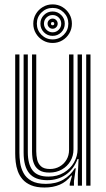

<svg xmlns="http://www.w3.org/2000/svg" viewBox="-20 -849 487 878"><path d="M184 8.5Q146.8 8.5 122.2 -1.8Q97.8 -12 83.1 -29.1Q68.5 -46.2 61.2 -66.8Q54 -87.2 51.8 -108.1Q49.5 -129 49.5 -147V-600H68.8V-150Q68.8 -129 72.2 -104.5Q75.8 -80 87.5 -58Q99.2 -36 123.6 -22.1Q148 -8.2 189.8 -8.2Q236 -8.2 269.1 -27.4Q302.2 -46.5 322 -79.5H326.5L318.2 -21V0H298.8V-8.2L309.5 -46H305.8Q283.5 -17.2 253 -4.4Q222.5 8.5 184 8.5ZM374.2 0V-600H393.8V0ZM205.8 -59.8Q178 -59.8 162 -69.4Q146 -79 138.4 -94Q130.8 -109 128.6 -125.6Q126.5 -142.2 126.5 -156.2V-600H145.8V-157.2Q145.8 -138.2 149.9 -119.6Q154 -101 167.4 -88.6Q180.8 -76.2 208.5 -76.2Q232.8 -76.2 252.5 -87.4Q272.2 -98.5 284 -118.2Q295.8 -138 295.8 -164V-600H316V-165.5Q316 -136.2 301.9 -112.1Q287.8 -88 262.9 -73.9Q238 -59.8 205.8 -59.8ZM195 -25Q139.5 -25.5 113.8 -56.6Q88 -87.8 88 -151V-600H107.2V-153.2Q107.2 -98.5 128.9 -70Q150.5 -41.5 201.2 -41.5Q242 -41.5 272 -59.5Q302 -77.5 318.4 -106.2Q334.8 -135 334.8 -166.8V-600H354.8V0H336V-51L339.2 -121.8H334.5Q317.2 -75 280.5 -49.9Q243.8 -24.8 195 -25ZM220.5 -652.5Q196.2 -652.5 176.1 -664.4Q156 -676.2 144.1 -696.4Q132.2 -716.5 132.2 -740.8Q132.2 -765.2 144.1 -785.2Q156 -805.2 176.1 -817.1Q196.2 -829 220.5 -829Q245 -829 265 -817.1Q285 -805.2 296.9 -785.2Q308.8 -765.2 308.8 -740.8Q308.8 -716.5 296.9 -696.4Q285 -676.2 265 -664.4Q245 -652.5 220.5 -652.5ZM220.5 -668.8Q250.5 -668.8 271.5 -689.9Q292.5 -711 292.5 -740.8Q292.5 -770.8 271.5 -791.8Q250.5 -812.8 220.5 -812.8Q190.8 -812.8 169.6 -791.8Q148.5 -770.8 148.5 -740.8Q148.5 -711 169.6 -689.9Q190.8 -668.8 220.5 -668.8ZM220.5 -685Q197.2 -685 181 -701.2Q164.8 -717.5 164.8 -740.8Q164.8 -764 181 -780.2Q197.2 -796.5 220.5 -796.5Q243.8 -796.5 260 -780.2Q276.2 -764 276.2 -740.8Q276.2 -717.5 260 -701.2Q243.8 -685 220.5 -685ZM220.5 -701.2Q237 -701.2 248.5 -712.9Q260 -724.5 260 -740.8Q260 -757.2 248.5 -768.8Q237 -780.2 220.5 -780.2Q204.2 -780.2 192.6 -768.8Q181 -757.2 181 -740.8Q181 -724.5 192.6 -712.9Q204.2 -701.2 220.5 -701.2ZM220.5 -717.5Q211 -717.5 204.2 -724.4Q197.5 -731.2 197.5 -741Q197.5 -750.5 204.2 -757.2Q211 -764 220.8 -764Q230.2 -764 237 -757.2Q243.8 -750.5 243.8 -740.8Q243.8 -731.2 237 -724.4Q230.2 -717.5 220.5 -717.5ZM220.5 -733.5Q228 -733.5 228 -740.8Q228 -748.2 220.5 -748.2Q213.2 -748.2 213.2 -740.8Q213.2 -733.5 220.5 -733.5Z"/></svg>

Font: Big Shoulders Inline Text Thin SemiBold
Style: Regular
Weight: 600
Version: Version 2.002